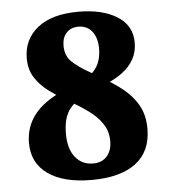

<svg xmlns="http://www.w3.org/2000/svg" viewBox="-49 -681 649 735"><g transform="rotate(-5 275.5 -314.0)"><path d="M244.4 -297.4Q224.4 -282.2 212.9 -265.2Q201.4 -248.2 196.2 -225.9Q191 -203.6 191 -174.8Q191 -118 216.5 -85.7Q242 -53.4 285 -53.4Q319.4 -53.4 338.5 -75.3Q357.6 -97.2 357.6 -133Q357.6 -170.8 338 -200.1Q318.4 -229.4 285 -253.4Q251.6 -277.4 210.6 -300.8Q173.2 -322 140.4 -345.9Q107.6 -369.8 87.2 -401.2Q66.8 -432.6 66.8 -476.4Q66.8 -548.8 121.7 -592.9Q176.6 -637 279 -637Q370.8 -637 427.3 -601.8Q483.8 -566.6 483.8 -500.4Q483.8 -464.8 468.1 -436.9Q452.4 -409 425 -388.3Q397.6 -367.6 364.2 -354.6L298.8 -387.8Q323.6 -407.2 334.7 -431.8Q345.8 -456.4 345.8 -489.2Q345.8 -531.4 326.5 -555.7Q307.2 -580 274.4 -580Q245.4 -580 228.5 -562.1Q211.6 -544.2 211.2 -513.8Q210.8 -474.8 234.5 -451.2Q258.2 -427.6 307 -400.4Q367 -367 411.1 -335.1Q455.2 -303.2 479.4 -263.2Q503.6 -223.2 503.6 -168Q503.6 -81.2 444.4 -36.1Q385.2 9 274.4 9Q166.2 9 106.6 -33.3Q47 -75.6 47 -152.4Q47 -214 82.9 -260.6Q118.8 -307.2 196.4 -341.6Z"/></g></svg>

Font: Vollkorn
Style: Regular
Weight: 400
Designer: Friedrich Althausen
Foundry: Friedrich Althausen
Version: Version 4.104